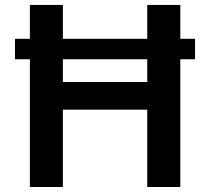

<svg xmlns="http://www.w3.org/2000/svg" viewBox="-20 -747 839 767"><path d="M700.3 0H568.2V-308.9H231.2V0H99.4V-510.3H39.8V-592H99.4V-727.3H231.2V-592H568.2V-727.3H700.3V-592H759.2V-510.3H700.3ZM568.2 -419.4V-510.3H231.2V-419.4Z"/></svg>

Font: Linik Sans SemiBold
Style: Regular
Weight: 600
Designer: Rasmus Andersson (font), Cristiano Sobral (main changes)
Foundry: rsms
Version: Version 3.018;June 1, 2022;FontCreator 14.0.0.2814 64-bit; t